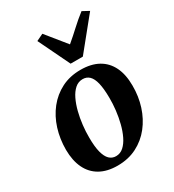

<svg xmlns="http://www.w3.org/2000/svg" viewBox="-202 -950 973 1076"><g transform="rotate(-30 284.0 -412.0)"><path d="M326.5 -556.5Q394.5 -556.5 441 -530.5Q487.5 -504.5 511.5 -455Q535.5 -405.5 535.5 -334.5Q536 -265 516 -202.5Q496 -140 457.8 -91.5Q419.5 -43 364.5 -15Q309.5 13 240 13Q173 13 126.8 -13.2Q80.5 -39.5 56.8 -89Q33 -138.5 32.5 -208.5Q32.5 -279 52.2 -341.8Q72 -404.5 110.2 -452.8Q148.5 -501 203 -528.8Q257.5 -556.5 326.5 -556.5ZM311 -505.5Q282.5 -505.5 261 -486.5Q239.5 -467.5 224 -435.5Q208.5 -403.5 198.5 -364Q188.5 -324.5 183.8 -282.8Q179 -241 179.5 -203.5Q179.5 -144.5 189 -108Q198.5 -71.5 216 -54.5Q233.5 -37.5 258.5 -37.5Q286.5 -37.5 307.8 -56.8Q329 -76 344.5 -108Q360 -140 370 -179.5Q380 -219 384.8 -260.8Q389.5 -302.5 389 -340.5Q388.5 -399.5 379.8 -435.8Q371 -472 353.8 -488.8Q336.5 -505.5 311 -505.5ZM296.5 -614 198.5 -817 243 -838.5Q268.5 -808 294.5 -775Q320.5 -742 347.5 -709.5Q385.5 -741.5 421 -774.5Q456.5 -807.5 496.5 -838.5L539 -815.5L375.5 -614Z"/></g></svg>

Font: Merriweather 48pt
Style: Bold Italic
Weight: 700
Italic angle: -7.8°
Version: Version 2.101